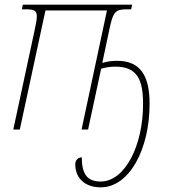

<svg xmlns="http://www.w3.org/2000/svg" viewBox="-20 -556 728 824"><path d="M412 248C536 248 622 83 622 -110C622 -232 582 -295 483 -295C458 -295 440 -292 419 -286L449 -428C465 -505 474 -516 524 -516H543L547 -536H78L74 -516H90C126 -516 138 -511 138 -486C138 -472 134 -450 127 -419L37 0H65L175 -511H439L330 0H358L414 -261C435 -267 452 -270 475 -270C570 -270 594 -213 594 -109C594 69 516 223 412 223C355 223 331 192 331 119C313 120 303 133 303 149C303 209 345 248 412 248Z"/></svg>

Font: Noto Serif Condensed Thin
Style: Italic
Weight: 100
Width: 3
Italic angle: -12°
Designer: Monotype Design Team
Foundry: Monotype Imaging Inc.
Version: Version 2.013